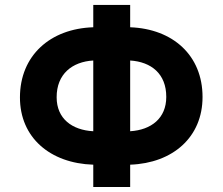

<svg xmlns="http://www.w3.org/2000/svg" viewBox="-20 -747 889 767"><path d="M500 -727.3H352.6V-638.1C179.7 -632.5 60 -524.5 59.7 -358.3C59.3 -197.8 180 -94.5 352.6 -89.1V0H500V-89.1C671.2 -95.2 789.4 -199.9 789.1 -359.7C789.1 -525.2 671.2 -631.7 500 -638.1ZM206.3 -358.3C206 -451.3 268.5 -500.4 352.6 -505.3V-222.7C268.1 -227.3 206.3 -272.7 206.3 -358.3ZM500 -222.7V-505.3C583.8 -500 644.5 -452.4 644.2 -359.7C644.2 -274.5 584.2 -228 500 -222.7Z"/></svg>

Font: Magic Ui Pro
Style: Bold
Weight: 700
Designer: Stefan Endress, Andreas Faust
Version: Version 1.000;FEAKit 1.0